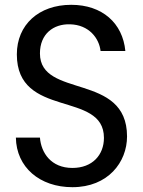

<svg xmlns="http://www.w3.org/2000/svg" viewBox="-20 -769 595 798"><path d="M281 9C429 9 508 -95 508 -202C508 -469 146 -358 146 -547C146 -628 202 -670 271 -668C350 -666 392 -610 398 -557H501C490 -673 405 -749 276 -749C141 -749 50 -666 50 -543C50 -274 412 -394 412 -196C412 -125 364 -71 281 -71C192 -71 151 -134 146 -197H46C48 -74 145 9 281 9Z"/></svg>

Font: Malmofest
Style: Regular
Weight: 400
Designer: Jonny Pinhorn (Poppins), Kolossal
Version: Version 1.004;Glyphs 3.1.2 (3151)